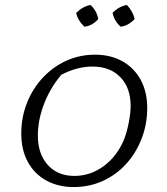

<svg xmlns="http://www.w3.org/2000/svg" viewBox="-20 -749 674 776"><path d="M278 7Q215 7 167 -19.5Q119 -46 92.5 -94.5Q66 -143 66 -209Q66 -275 89 -333Q112 -391 153 -435Q194 -479 248 -503.5Q302 -528 364 -528Q427 -528 474.5 -501.5Q522 -475 548.5 -426.5Q575 -378 575 -313Q575 -246 552 -187.5Q529 -129 489 -85.5Q449 -42 395 -17.5Q341 7 278 7ZM281 -38Q344 -38 397.5 -76.5Q451 -115 480 -182Q492 -211 500 -251.5Q508 -292 508 -321Q508 -394 466.5 -437Q425 -480 354 -480Q292 -480 228 -447Q183 -394 158 -329Q133 -264 133 -201Q133 -127 173 -82.5Q213 -38 281 -38ZM346 -729Q372 -704 377 -672Q354 -645 321 -641Q294 -667 288 -697Q314 -723 346 -729ZM493 -729Q505 -716 513 -701.5Q521 -687 524 -672Q499 -645 468 -641Q442 -663 435 -697Q460 -723 493 -729Z"/></svg>

Font: Piazzolla SC Light
Style: Italic
Weight: 300
Italic angle: -11.3°
Designer: Juan Pablo del Peral
Foundry: Huerta Tipografica
Version: Version 1.330